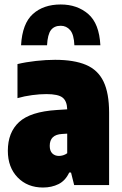

<svg xmlns="http://www.w3.org/2000/svg" viewBox="-20 -826 544 857"><path d="M172 11Q102.5 11 58.8 -34Q15 -79 15 -153Q15 -235 65.2 -281.2Q115.5 -327.5 233 -335L280 -338Q279 -375 259.2 -390.5Q239.5 -406 187 -406Q158 -406 123.8 -401.5Q89.5 -397 58 -388V-540Q95.5 -549 140.5 -554Q185.5 -559 226 -559Q310.5 -559 363.8 -536.5Q417 -514 442 -462.2Q467 -410.5 467 -323V0H311L297 -56H289Q272 -19.5 241.2 -4.2Q210.5 11 172 11ZM202 -175Q202 -152.5 213.5 -141.2Q225 -130 243 -130Q252 -130 261.5 -132.8Q271 -135.5 280 -142V-229.5L257 -228Q202 -225 202 -175ZM74 -624Q79.5 -721 126.8 -763.5Q174 -806 251 -806Q324.5 -806 373.8 -763.5Q423 -721 428 -624H312Q310 -672 293.2 -691.5Q276.5 -711 251 -711Q222 -711 207.2 -691.5Q192.5 -672 190 -624Z"/></svg>

Font: Encode Sans Cnd Black
Style: Regular
Weight: 900
Width: 3
Designer: Multiple Designers
Foundry: Impallari Type
Version: Version 3.002; ttfautohint (v1.8.3) -l 8 -r 50 -G 200 -x 14 